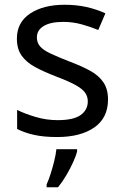

<svg xmlns="http://www.w3.org/2000/svg" viewBox="-20 -566 519 807"><path d="M434 -148Q434 -70 376 -30Q318 10 220 10Q164 10 123.5 1Q83 -8 52 -24V-104Q84 -88 129.5 -74.5Q175 -61 222 -61Q289 -61 319 -82.5Q349 -104 349 -140Q349 -160 338 -176Q327 -192 298.5 -208Q270 -224 217 -244Q165 -264 128 -284Q91 -304 71 -332Q51 -360 51 -404Q51 -472 106.5 -509Q162 -546 252 -546Q301 -546 343.5 -536.5Q386 -527 423 -510L393 -440Q359 -454 322 -464Q285 -474 246 -474Q192 -474 163.5 -456.5Q135 -439 135 -409Q135 -387 148 -371.5Q161 -356 191.5 -341.5Q222 -327 273 -307Q324 -288 360 -268Q396 -248 415 -219.5Q434 -191 434 -148ZM304 70Q300 88 287.5 115.5Q275 143 258.5 171Q242 199 224 221H176V209Q184 192 192.5 165.5Q201 139 208 110.5Q215 82 217 61H304Z"/></svg>

Font: Noto Sans Tifinagh Ahaggar
Style: Regular
Weight: 400
Designer: JamraPatel
Foundry: JamraPatel LLC
Version: Version 2.006; ttfautohint (v1.8.4.7-5d5b)